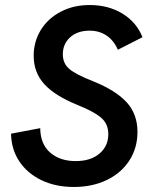

<svg xmlns="http://www.w3.org/2000/svg" viewBox="-20 -731 612 764"><path d="M24 -199 140 -221Q141 -157 180 -123.5Q219 -90 281 -90Q341 -90 376 -120Q411 -150 411 -197Q411 -238 382.5 -262.5Q354 -287 289 -313Q198 -350 156 -396.5Q114 -443 114 -509Q114 -565 142 -611Q170 -657 221 -684Q272 -711 337 -711Q411 -711 467 -677Q523 -643 547 -583L449 -533Q433 -570 404 -589.5Q375 -609 337 -609Q288 -609 259 -582.5Q230 -556 230 -515Q230 -478 256.5 -456Q283 -434 352 -407Q441 -371 484 -324Q527 -277 527 -206Q527 -142 494.5 -92Q462 -42 404.5 -14.5Q347 13 274 13Q202 13 146 -13.5Q90 -40 57.5 -88Q25 -136 24 -199Z"/></svg>

Font: Hanken Grotesk SemiBold
Style: Italic
Weight: 600
Italic angle: -8°
Designer: Alfredo Marco Pradil
Foundry: Hanken Design Co.
Version: Version 3.014